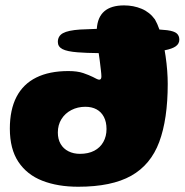

<svg xmlns="http://www.w3.org/2000/svg" viewBox="-20 -663 685 712"><path d="M270 29.5Q194 29.5 137 7.2Q80 -15 48.2 -62.8Q16.5 -110.5 16.5 -186Q16.5 -256 41.2 -303.8Q66 -351.5 114.5 -375.5Q163 -399.5 233.5 -399.5Q267 -399.5 288.8 -392Q310.5 -384.5 324.5 -377.5Q332 -373.5 338.2 -370.5Q344.5 -367.5 348 -367.5Q356 -367.5 356 -379.5Q356 -387 354.2 -402.5Q352.5 -418 350 -437.5Q348 -451.5 346 -466Q299 -466.5 268 -469Q228.5 -472 211.5 -481Q194.5 -490 194.5 -507.5Q194.5 -529.5 213.5 -540Q232.5 -550.5 277 -553.5Q302.5 -555 339 -556Q344.5 -643 440 -643Q475 -643 505 -630.5Q535 -618 554.5 -591Q563.5 -575.5 571 -554Q571 -554 571 -553.5Q588 -552.5 600 -551Q626 -547.5 635.5 -539Q645 -530.5 645 -516Q645 -501 632 -491.5Q619 -482 590.5 -476.5Q592.5 -466 594 -455Q598 -428 600 -401.5Q602 -375 602 -352Q602 -221 570.5 -136.5Q539 -52 466.5 -11.2Q394 29.5 270 29.5ZM276.5 -92.5Q307.5 -92.5 329.5 -104Q351.5 -115.5 363.2 -136.5Q375 -157.5 375 -184.5Q375 -211 365.2 -229.5Q355.5 -248 338 -257.5Q320.5 -267 296.5 -267Q268 -267 244.8 -255Q221.5 -243 208 -221.5Q194.5 -200 194.5 -171.5Q194.5 -147 204.8 -129.2Q215 -111.5 233.8 -102Q252.5 -92.5 276.5 -92.5Z"/></svg>

Font: Gluten Thin
Style: Bold
Weight: 700
Version: Version 1.300